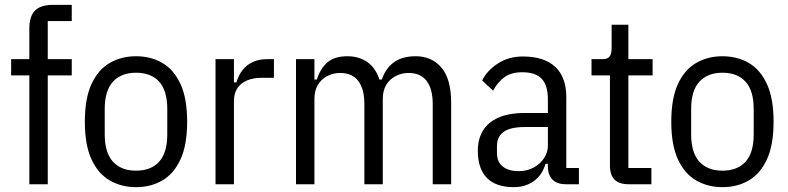

<svg xmlns="http://www.w3.org/2000/svg" viewBox="-20 -760 3252 792"><path d="M101 0V-449H26V-516H101V-642Q101 -693 124.5 -716.5Q148 -740 199 -740H276V-673H177V-516H276V-449H177V0Z M541 12Q481 12 433 -15.5Q385 -43 357.5 -102.5Q330 -162 330 -258Q330 -354 357.5 -413.5Q385 -473 433 -500.5Q481 -528 541 -528Q602 -528 649.5 -500.5Q697 -473 724.5 -413.5Q752 -354 752 -258Q752 -162 724.5 -102.5Q697 -43 649.5 -15.5Q602 12 541 12ZM541 -56Q603 -56 636.5 -93Q670 -130 670 -206V-310Q670 -386 636.5 -423Q603 -460 541 -460Q480 -460 446 -423Q412 -386 412 -310V-206Q412 -130 446 -93Q480 -56 541 -56Z M945 0H869V-516H945V-420H955Q964 -450 981 -471.5Q998 -493 1023.5 -504.5Q1049 -516 1082 -516H1110V-439H1060Q1024 -439 998.5 -428Q973 -417 959 -396Q945 -375 945 -343Z M1277 0H1201V-516H1277V-432H1287Q1302 -479 1331.5 -503.5Q1361 -528 1413 -528Q1460 -528 1494.5 -504.5Q1529 -481 1545 -432H1555Q1571 -479 1605.5 -503.5Q1640 -528 1695 -528Q1761 -528 1801 -481Q1841 -434 1841 -336V0H1765V-331Q1765 -393 1740 -426Q1715 -459 1665 -459Q1636 -459 1611.5 -446Q1587 -433 1573 -409.5Q1559 -386 1559 -352V0H1483V-331Q1483 -393 1458 -426Q1433 -459 1383 -459Q1354 -459 1329.5 -446Q1305 -433 1291 -409.5Q1277 -386 1277 -352Z M2368 0H2314Q2290 0 2273.5 -8.5Q2257 -17 2248.5 -33.5Q2240 -50 2240 -74V-94L2250 -84H2230Q2217 -38 2182 -13Q2147 12 2100 12Q2025 12 1988 -26.5Q1951 -65 1951 -138Q1951 -186 1972 -221Q1993 -256 2036.5 -275Q2080 -294 2147 -294H2240V-351Q2240 -408 2214.5 -435Q2189 -462 2134 -462Q2090 -462 2062 -442.5Q2034 -423 2014 -386L1969 -428Q1989 -469 2033.5 -498Q2078 -527 2137 -527Q2224 -527 2270 -484.5Q2316 -442 2316 -359V-67H2368ZM2240 -236H2145Q2085 -236 2057.5 -216Q2030 -196 2030 -158V-130Q2030 -91 2054.5 -72.5Q2079 -54 2119 -54Q2154 -54 2181.5 -69Q2209 -84 2224.5 -108Q2240 -132 2240 -158Z M2667 0H2574Q2534 0 2515 -19Q2496 -38 2496 -78V-449H2420V-516H2465Q2488 -516 2495.5 -528Q2503 -540 2503 -562V-658H2572V-516H2672V-449H2572V-67H2667Z M2960 12Q2900 12 2852 -15.5Q2804 -43 2776.5 -102.5Q2749 -162 2749 -258Q2749 -354 2776.5 -413.5Q2804 -473 2852 -500.5Q2900 -528 2960 -528Q3021 -528 3068.5 -500.5Q3116 -473 3143.5 -413.5Q3171 -354 3171 -258Q3171 -162 3143.5 -102.5Q3116 -43 3068.5 -15.5Q3021 12 2960 12ZM2960 -56Q3022 -56 3055.5 -93Q3089 -130 3089 -206V-310Q3089 -386 3055.5 -423Q3022 -460 2960 -460Q2899 -460 2865 -423Q2831 -386 2831 -310V-206Q2831 -130 2865 -93Q2899 -56 2960 -56Z"/></svg>

Font: IBM Plex Sans Condensed
Style: Regular
Weight: 400
Width: 3
Designer: Mike Abbink, Paul van der Laan, Pieter van Rosmalen
Foundry: Bold Monday
Version: Version 3.201